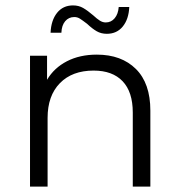

<svg xmlns="http://www.w3.org/2000/svg" viewBox="-20 -690 662 710"><path d="M536 -281V0H471V-274Q471 -350 433.5 -389.5Q396 -429 326 -429Q247 -429 201.5 -382.5Q156 -336 156 -254V0H91V-484H154V-395Q180 -439 227.5 -463.5Q275 -488 338 -488Q429 -488 482.5 -435Q536 -382 536 -281ZM302 -602Q285 -615 275.5 -621Q266 -627 255 -627Q234 -627 221 -611.5Q208 -596 207 -569H167Q169 -615 191 -642.5Q213 -670 250 -670Q271 -670 287.5 -660.5Q304 -651 325 -633Q339 -620 349.5 -613.5Q360 -607 371 -607Q391 -607 404 -622.5Q417 -638 419 -664H458Q456 -619 434 -592Q412 -565 375 -565Q354 -565 337.5 -574.5Q321 -584 302 -602Z"/></svg>

Font: Montserrat Ace
Style: Regular
Weight: 400
Designer: Julieta Ulanovsky
Foundry: Julieta Ulanovsky
Version: Version 1